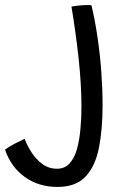

<svg xmlns="http://www.w3.org/2000/svg" viewBox="-163 -471 502 759"><path d="M64.5 268Q-10 268 -64.8 228.8Q-119.5 189.5 -143 121Q-128.5 109 -104.8 97Q-81 85 -65.5 77.5Q-56 104 -38.2 131.5Q-20.5 159 4.8 177.5Q30 196 62.5 196Q93.5 196 112.8 174.2Q132 152.5 141.8 116.2Q151.5 80 155.2 36.8Q159 -6.5 159 -49.5Q159 -136.5 147.8 -239.8Q136.5 -343 119.5 -445Q141 -449 166.5 -450.5Q182.5 -451.5 198.5 -450.5Q212.5 -391.5 222.5 -323.8Q232.5 -256 237.5 -186.8Q242.5 -117.5 242.5 -54.5Q242.5 38.5 228.5 111.5Q214.5 184.5 176 226.2Q137.5 268 64.5 268Z"/></svg>

Font: Grandstander Light
Style: Regular
Weight: 300
Designer: Tyler Finck
Foundry: Etcetera Type Co
Version: Version 1.200; ttfautohint (v1.8.3)